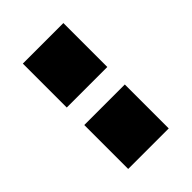

<svg xmlns="http://www.w3.org/2000/svg" viewBox="-14 -852 442 442"><g transform="rotate(45 206.5 -631.0)"><path d="M235 -697H378V-565H235ZM35 -697H178V-565H35Z"/></g></svg>

Font: Hanken Grotesk ExtraBold
Style: Regular
Weight: 800
Designer: Alfredo Marco Pradil
Foundry: Hanken Design Co.
Version: Version 3.014